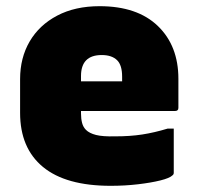

<svg xmlns="http://www.w3.org/2000/svg" viewBox="-20 -584 640 621"><path d="M302 -564Q424 -564 490.5 -500Q557 -436 557 -329V-235Q557 -225 546 -225H242V-217Q242 -200 245.5 -186.5Q249 -173 258 -164Q269 -153 290.5 -147.5Q312 -142 353 -143Q401 -143 440 -149Q479 -155 522 -168H542V-25Q542 -20 538 -17Q529 -8 499 -0.5Q469 7 426.5 12Q384 17 338 17Q193 17 119 -44Q45 -105 45 -219V-328Q45 -397 76 -450Q107 -503 165 -533.5Q223 -564 302 -564ZM309 -406Q242 -406 242 -338V-321H375V-336Q375 -373 359 -389Q342 -406 309 -406Z"/></svg>

Font: Recursive Sn Lnr St Blk
Style: Regular
Weight: 900
Version: Version 1.079;hotconv 1.0.112;makeotfexe 2.5.65598; ttfautoh